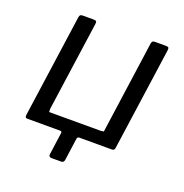

<svg xmlns="http://www.w3.org/2000/svg" viewBox="-121 -638 842 878"><g transform="rotate(20 300.5 -199.5)"><path d="M223.9 131.4Q208.3 131.4 210.2 116.9L225.1 9.2Q226.3 0 216.9 0H57.4Q45.6 0 47.2 -13.6L118.1 -515.9Q119.3 -523.8 122.8 -526.9Q126.3 -530 135.5 -530H186.6Q197.1 -530 200.1 -526.8Q203.1 -523.5 201.8 -513.3L140.3 -78.6Q139.8 -72.1 141 -67.4Q142.2 -62.8 138.5 -62.8H390.3Q397.8 -62.5 401.5 -64.5Q405.1 -66.5 406.1 -62.8L469.7 -515.9Q471 -523.8 474.5 -526.9Q477.9 -530 487.1 -530H538.2Q548.7 -530 551.7 -526.8Q554.7 -523.5 553.5 -513.3L482.8 -12.8Q481.3 0 469.8 0H310.8Q301.3 0 300 9.2L284.8 117.3Q283.8 124.5 280.2 128Q276.6 131.4 268.6 131.4Z"/></g></svg>

Font: Libre Franklin Thin
Style: Italic
Weight: 100
Italic angle: -8°
Designer: Pablo Impallari, Rodrigo Fuenzalida, Nhung Nguyen
Foundry: Impallari Type
Version: Version 3.000